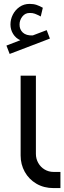

<svg xmlns="http://www.w3.org/2000/svg" viewBox="-20 -962 329 982"><path d="M289.1 -82.7H254.1Q228.9 -82.7 208.2 -95.1Q187.5 -107.5 175.6 -128.7Q163.6 -149.8 163.6 -175.1V-574.9H85.5V-166.4Q85.5 -121.3 106.6 -83.2Q127.8 -45 166.1 -22.5Q204.5 0 254.1 0H289.1ZM29.4 -686.1 235.3 -764.7 218.8 -807.9 147.5 -780.8Q114 -779.4 96.7 -795.5Q79.5 -811.6 80 -836.9Q80 -858.9 94.2 -877.3Q108.5 -895.7 131.4 -895.7Q146.6 -896.1 158.3 -891.8Q170 -887.4 184.7 -879.6Q187 -878.7 188.4 -877.8L199 -922.3Q182.9 -931.5 167.3 -936.8Q151.7 -942.1 131.4 -942.1Q102.5 -942.1 80.2 -926.7Q57.9 -911.3 45.7 -887.2Q33.5 -863.1 33.5 -836.9Q33.5 -810.2 47.3 -788.1Q61.1 -766.1 84.1 -756.4L12.9 -728.9Z"/></svg>

Font: Arad
Style: Regular
Weight: 400
Designer: Mohammad Darvishi
Version: Version 1.010;September 21, 2024;FontCreator 15.0.0.2992 64-